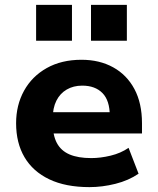

<svg xmlns="http://www.w3.org/2000/svg" viewBox="-20 -756 646 787"><path d="M347 11Q249 11 182 -21Q115 -53 80.5 -111.5Q46 -170 46 -251Q46 -325 78.5 -384Q111 -443 171.5 -477Q232 -511 314 -511Q388 -511 444 -480Q500 -449 531 -391Q562 -333 562 -251V-209H174V-296H443L430 -281Q430 -344 400 -374.5Q370 -405 317 -405Q281 -405 253.5 -389Q226 -373 211 -343Q196 -313 196 -269V-254Q196 -202 213 -170Q230 -138 265 -123Q300 -108 354 -108Q392 -108 433.5 -118Q475 -128 507 -150L548 -44Q507 -16 453 -2.5Q399 11 347 11ZM353 -589V-736H500V-589ZM128 -589V-736H275V-589Z"/></svg>

Font: Nunito Sans 8pt ExtraBold
Style: Regular
Weight: 800
Version: Version 3.101;gftools[0.9.27]